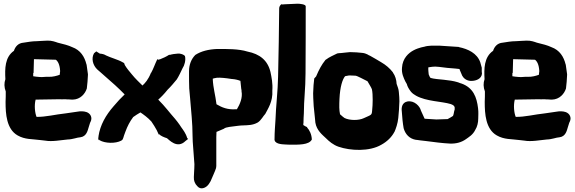

<svg xmlns="http://www.w3.org/2000/svg" viewBox="-20 -767 3101 1035"><path d="M9 -340C2 -320 2 -297 11 -274C11 -255 11 -236 10 -218V-217C10 -153 15 -71 75 -37C115 -14 154 -18 197 -12L223 -9C261 -2 309 -12 344 -15C375 -16 394 -26 413 -27C447 -31 453 -65 458 -81C462 -91 465 -107 468 -110C480 -134 467 -156 446 -163C431 -168 413 -168 397 -165C382 -163 362 -160 335 -156C278 -150 226 -136 177 -137C168 -159 164 -199 172 -230H174C202 -230 269 -231 299 -232C308 -232 318 -231 332 -232C340 -231 348 -231 353 -231C357 -231 361 -231 368 -230H372C414 -231 439 -262 448 -290C451 -314 453 -338 454 -363V-367C452 -385 449 -401 447 -417V-418L446 -420C436 -461 414 -497 369 -513C348 -523 324 -529 291 -537C279 -541 260 -549 235 -548C215 -548 192 -545 179 -545C152 -545 128 -540 107 -537C78 -535 62 -515 55 -493C6 -459 6 -397 9 -340ZM159 -356V-372L161 -375L163 -448L281 -445C292 -437 302 -419 304 -386V-382C303 -378 303 -372 302 -364C287 -358 262 -352 245 -353C221 -354 209 -350 194 -352H193C180 -353 170 -354 159 -356Z M487 -480C471 -453 480 -415 505 -392C517 -381 530 -371 546 -356C582 -325 618 -293 652 -258C633 -240 612 -218 593 -195C550 -146 520 -93 511 -33V-30C511 -29 508 -20 511 -11L513 -15L517 -11C546 6 602 8 634 -9L641 -15L645 -25C646 -30 650 -41 656 -57C667 -87 680 -112 698 -136C710 -145 725 -154 737 -161C753 -150 776 -134 796 -112C806 -97 818 -79 825 -65C828 -59 831 -51 836 -41L837 -44C847 -34 864 -27 880 -22C890 -15 935 38 980 -7L994 -18L989 -23C982 -48 967 -67 957 -81C952 -88 946 -99 936 -111L924 -126C892 -162 871 -192 833 -230C847 -242 864 -259 884 -284C899 -298 920 -323 933 -339C944 -356 955 -380 964 -399C974 -413 983 -443 977 -465C972 -471 962 -476 948 -478H938C924 -477 908 -475 895 -471L892 -472C879 -463 858 -453 844 -448L833 -445L828 -448C814 -419 807 -396 795 -375V-374L794 -375C779 -337 762 -319 748 -306C733 -321 710 -342 690 -367C677 -383 665 -396 653 -416L649 -427L640 -432C618 -445 574 -457 552 -468C541 -475 530 -477 518 -478L499 -490Z M999 -360C999 -343 999 -318 1000 -292V-291C1002 -271 1004 -252 1005 -235C1010 -171 1018 -103 1018 -35L1019 -3L1025 78C1026 91 1027 104 1028 118C1028 131 1027 150 1026 166V167C1026 172 1025 178 1025 187C1024 207 1030 223 1044 237C1063 259 1088 243 1095 237C1103 230 1110 220 1115 210L1116 209V208C1125 186 1138 160 1145 138V133L1146 130V126C1147 75 1145 23 1146 -28C1146 -37 1147 -45 1147 -56C1157 -61 1173 -66 1187 -73C1197 -83 1230 -84 1264 -89C1273 -90 1282 -91 1291 -91C1317 -92 1343 -92 1368 -106L1369 -107H1370C1389 -120 1399 -142 1410 -153C1423 -179 1452 -219 1448 -279C1451 -317 1444 -350 1438 -379C1423 -442 1380 -476 1314 -489C1267 -504 1201 -503 1152 -503H1151C1103 -501 1064 -491 1033 -471C1011 -449 999 -418 999 -383ZM1127 -340V-343C1130 -344 1137 -346 1150 -348C1166 -349 1194 -347 1230 -341H1232C1247 -340 1264 -336 1276 -331L1280 -292V-291C1281 -287 1282 -282 1282 -280V-275C1289 -241 1273 -204 1257 -178H1251C1208 -175 1177 -187 1147 -205C1141 -255 1129 -293 1127 -340Z M1460 -20C1456 9 1497 11 1520 12C1527 12 1535 13 1543 13C1589 13 1646 15 1661 -15C1660 -43 1648 -66 1636 -79L1635 -82C1628 -85 1624 -87 1615 -93C1615 -97 1615 -102 1616 -106V-108C1616 -123 1617 -139 1618 -156V-157C1618 -229 1627 -289 1627 -372C1628 -507 1628 -641 1628 -733C1628 -744 1596 -747 1584 -747C1573 -747 1557 -746 1516 -744L1503 -743L1496 -744C1490 -738 1485 -731 1485 -722C1484 -607 1482 -477 1479 -353C1478 -280 1467 -190 1465 -121C1463 -90 1460 -52 1460 -20Z M1668 -264C1668 -247 1669 -231 1670 -213L1671 -195L1678 -127C1679 -121 1679 -116 1680 -106C1687 -64 1717 -41 1737 -22C1754 -5 1776 14 1805 24C1869 46 1972 51 2036 13C2067 -4 2091 -28 2105 -54V-55H2106C2114 -73 2124 -101 2127 -131C2130 -160 2132 -189 2133 -221C2133 -235 2132 -250 2130 -271C2129 -287 2123 -300 2118 -315C2117 -336 2111 -358 2098 -376V-377C2081 -399 2060 -417 2034 -432C2020 -440 1993 -457 1972 -468H1970C1970 -468 1955 -480 1932 -482C1914 -484 1889 -486 1869 -486H1866C1850 -484 1841 -484 1818 -481C1811 -481 1803 -480 1798 -479C1777 -468 1757 -461 1736 -445L1734 -444L1733 -442C1715 -420 1700 -393 1684 -355L1674 -344C1671 -321 1669 -298 1668 -264ZM1809 -187C1809 -203 1809 -218 1810 -234C1813 -299 1826 -339 1840 -356C1843 -357 1847 -358 1850 -358H1852L1853 -359C1862 -361 1874 -360 1896 -359C1907 -358 1942 -338 1961 -329C1970 -313 1983 -293 1985 -285C1988 -271 1989 -251 1989 -229C1989 -209 1988 -190 1986 -171C1984 -145 1982 -149 1941 -130C1914 -117 1865 -117 1837 -131C1832 -134 1822 -143 1813 -151C1811 -161 1809 -175 1809 -187Z M2146 -166C2148 -134 2151 -103 2156 -75L2157 -73V-72C2166 -44 2186 -19 2223 -13H2226C2234 -12 2259 -8 2274 -7C2321 -1 2364 5 2406 7C2438 8 2467 1 2492 -17C2507 -28 2529 -40 2542 -67C2553 -84 2558 -107 2558 -128C2558 -142 2560 -162 2557 -184C2550 -242 2532 -294 2467 -317H2466C2459 -319 2453 -322 2450 -323H2448L2447 -324C2423 -331 2401 -334 2373 -337C2351 -339 2316 -342 2301 -347C2297 -351 2294 -358 2291 -366C2290 -375 2288 -392 2289 -404C2296 -405 2302 -406 2310 -407C2316 -407 2323 -408 2326 -408C2354 -407 2380 -401 2416 -399C2427 -398 2443 -397 2457 -395C2457 -395 2458 -393 2458 -392V-391L2472 -358L2473 -357C2483 -339 2504 -329 2526 -331C2545 -332 2575 -341 2578 -369V-371C2578 -373 2578 -375 2577 -381V-402C2575 -411 2572 -421 2569 -431C2552 -480 2503 -503 2454 -513L2453 -514L2347 -521H2338C2317 -521 2287 -522 2267 -515C2266 -514 2257 -514 2253 -512H2252C2239 -508 2224 -504 2208 -495C2184 -482 2150 -454 2147 -402C2144 -371 2156 -347 2165 -328L2173 -314C2176 -301 2184 -287 2195 -273C2203 -263 2213 -257 2223 -251C2279 -220 2360 -221 2410 -206C2423 -201 2429 -197 2431 -188V-177C2431 -177 2431 -175 2430 -173V-172L2429 -171C2425 -154 2427 -155 2422 -142C2413 -136 2404 -131 2393 -125L2332 -123L2269 -127L2249 -171C2244 -194 2213 -227 2176 -220C2147 -214 2143 -187 2146 -166Z M2592 -340C2585 -320 2585 -297 2594 -274C2594 -255 2594 -236 2593 -218V-217C2593 -153 2598 -71 2658 -37C2698 -14 2737 -18 2780 -12L2806 -9C2844 -2 2892 -12 2927 -15C2958 -16 2977 -26 2996 -27C3030 -31 3036 -65 3041 -81C3045 -91 3048 -107 3051 -110C3063 -134 3050 -156 3029 -163C3014 -168 2996 -168 2980 -165C2965 -163 2945 -160 2918 -156C2861 -150 2809 -136 2760 -137C2751 -159 2747 -199 2755 -230H2757C2785 -230 2852 -231 2882 -232C2891 -232 2901 -231 2915 -232C2923 -231 2931 -231 2936 -231C2940 -231 2944 -231 2951 -230H2955C2997 -231 3022 -262 3031 -290C3034 -314 3036 -338 3037 -363V-367C3035 -385 3032 -401 3030 -417V-418L3029 -420C3019 -461 2997 -497 2952 -513C2931 -523 2907 -529 2874 -537C2862 -541 2843 -549 2818 -548C2798 -548 2775 -545 2762 -545C2735 -545 2711 -540 2690 -537C2661 -535 2645 -515 2638 -493C2589 -459 2589 -397 2592 -340ZM2742 -356V-372L2744 -375L2746 -448L2864 -445C2875 -437 2885 -419 2887 -386V-382C2886 -378 2886 -372 2885 -364C2870 -358 2845 -352 2828 -353C2804 -354 2792 -350 2777 -352H2776C2763 -353 2753 -354 2742 -356Z"/></svg>

Font: Vapor
Style: Blk
Weight: 900
Foundry: Cannot Into Space Fonts
Version: Version 0.179